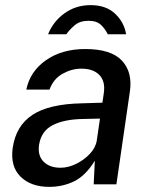

<svg xmlns="http://www.w3.org/2000/svg" viewBox="-20 -718 593 748"><path d="M172 10Q100 10 59.8 -30Q19.5 -70 29.5 -142Q42 -228 106.5 -270.5Q171 -313 299.5 -315.5L379 -318L384.5 -355.5Q391 -401.5 366.8 -426.2Q342.5 -451 295.5 -450.5Q258 -450 223 -430.2Q188 -410.5 173 -369H82.5Q97 -440 159.2 -483.5Q221.5 -527 312 -527Q412.5 -527 454.8 -482Q497 -437 486 -361.5L433.5 0H345L349.5 -92Q313 -33 268.5 -11.5Q224 10 172 10ZM215.5 -64.5Q246 -64.5 277 -79.8Q308 -95 330.5 -119.2Q353 -143.5 357 -170.5L369.5 -256L304.5 -254.5Q230 -253.5 185 -230.2Q140 -207 132 -152.5Q126.5 -111 150.2 -87.8Q174 -64.5 215.5 -64.5ZM333.2 -698Q275.2 -698 231.3 -666.2Q187.3 -634.5 167.3 -584.5H238.3Q250.1 -601.5 270.5 -619.2Q291 -637 325 -637Q357.5 -637 374.3 -620.2Q391.1 -603.5 399.8 -584.5H471.3Q463.9 -631 428.5 -664.5Q393.2 -698 333.2 -698Z"/></svg>

Font: Public Sans Medium
Style: Italic
Weight: 500
Italic angle: -8°
Designer: The Public Sans project authors (U.S. Web Design System). Libre Franklin designed by Pablo Impallari and Rodrigo Fuenzal
Version: Version 1.007; ttfautohint (v1.8.1) -l 8 -r 50 -G 200 -x 14 